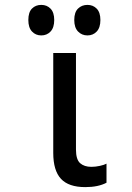

<svg xmlns="http://www.w3.org/2000/svg" viewBox="-20 -756 540 786"><path d="M329 10Q261 10 229.5 -24Q198 -58 198 -130V-539H291V-144Q291 -103 308 -88Q325 -73 354 -73Q371 -73 389 -77Q407 -81 416 -86V-8Q382 10 329 10ZM338 -611Q315 -611 299.5 -627Q284 -643 284 -674Q284 -706 299.5 -721Q315 -736 338 -736Q361 -736 376 -720.5Q391 -705 391 -674Q391 -643 376 -627Q361 -611 338 -611ZM149 -611Q126 -611 111 -627Q96 -643 96 -674Q96 -706 111 -721Q126 -736 149 -736Q172 -736 187 -720.5Q202 -705 202 -674Q202 -643 187 -627Q172 -611 149 -611Z"/></svg>

Font: Noto Sans Mono ExtraCondensed Medium
Style: Regular
Weight: 500
Width: 2
Designer: Monotype Design Team
Foundry: Monotype Imaging Inc.
Version: Version 2.014